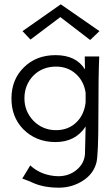

<svg xmlns="http://www.w3.org/2000/svg" viewBox="-20 -649 511 888"><path d="M372 -388H439Q435 -305 435 -112Q435 67 426 103Q412 156 363 187Q313 219 252 219Q182 219 131 196Q120 190 83 177L120 116Q165 158 232 165Q238 166 250 166Q299 166 334.5 136.5Q370 107 373 63Q374 32 376 -64Q329 8 237 8Q146 8 87 -52Q32 -109 33 -196Q34 -282 90 -337Q147 -394 237 -394Q332 -394 373 -328Q373 -365 372 -388ZM239 -341Q176 -341 134 -299Q93 -256 93 -194Q93 -134 135 -90Q178 -47 239 -47Q295 -47 332 -82Q369 -117 376 -175V-220Q368 -274 330.5 -307.5Q293 -341 239 -341ZM440 -505 397 -464 259 -570Q258 -570 121 -466L84 -505L261 -629Q295 -606 440 -505Z"/></svg>

Font: GFS Neohellenic Rg
Style: Regular
Weight: 400
Designer: Takis Katsoulidis and George D. Matthiopoulos
Foundry: Takis Katsoulidis and George D. Matthiopoulos
Version: Version 1.0